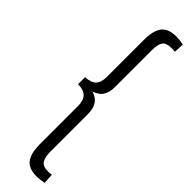

<svg xmlns="http://www.w3.org/2000/svg" viewBox="-366 -863 1058 1058"><g transform="rotate(45 163.0 -334.0)"><path d="M244 211Q183 211 157.5 177Q132 143 132 72V-225Q132 -268 111.5 -289Q91 -310 47 -310V-365Q90 -366 110.5 -386.5Q131 -407 131 -451V-740Q131 -812 157 -845.5Q183 -879 244 -879Q258 -879 272.5 -877.5Q287 -876 301 -873L298 -814Q291 -815 285 -815Q279 -815 268 -815Q229 -815 215.5 -794.5Q202 -774 202 -729V-443Q202 -384 169.5 -357.5Q137 -331 78 -331V-345Q137 -345 169.5 -318Q202 -291 202 -233V60Q202 104 216 125.5Q230 147 268 147Q279 147 285.5 146.5Q292 146 298 145L301 205Q287 207 272.5 209Q258 211 244 211Z"/></g></svg>

Font: Yaldevi ExtraLight
Style: Regular
Weight: 400
Version: Version 1.100